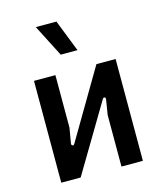

<svg xmlns="http://www.w3.org/2000/svg" viewBox="-112 -834 782 918"><g transform="rotate(-15 279.0 -375.0)"><path d="M77 0H173L372 -334C379 -346 389 -340 387 -329L375 -255V0H481V-504H386L185 -163C179 -153 169 -159 170 -168L183 -244V-504H77ZM316 -592 254 -750H152L233 -592Z"/></g></svg>

Font: Finlandica Medium
Style: Regular
Weight: 500
Designer: Niklas Ekholm, Juho Hiilivirta, Jaakko Suomalainen
Foundry: Helsinki Type Studio
Version: Version 2.000;Glyphs 3.2 (3202)